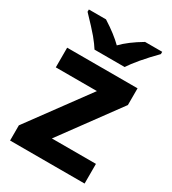

<svg xmlns="http://www.w3.org/2000/svg" viewBox="-186 -864 860 962"><g transform="rotate(30 244.0 -383.0)"><path d="M365.7 -766.1C316.9 -737.3 278.8 -708.5 251.5 -680.2C224.6 -707 187.5 -735.8 139.6 -766.1H40.5V-752.9C79.1 -712.9 107.4 -682.1 125 -661.1C142.6 -639.6 156.2 -621.1 165.5 -606H339.8C350.1 -622.1 366.7 -644 389.6 -671.4C412.6 -698.2 437.5 -725.6 464.8 -752.9V-766.1ZM458 -113.8H203.1L449.2 -449.2V-545.9H42V-432.1H279.8L26.9 -87.9V0H458Z"/></g></svg>

Font: Noto Reveo Sans
Style: Bold
Weight: 700
Designer: Monotype Design team
Foundry: Monotype Imaging Inc.
Version: Version 1.04